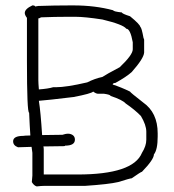

<svg xmlns="http://www.w3.org/2000/svg" viewBox="-20 -687 626 692"><path d="M127.9 -624.5Q121.6 -620.6 118.2 -620.6V-397.9Q118.2 -387.7 120.1 -364.7Q153.8 -367.2 171.4 -372.6H181.2Q219.2 -372.6 294.4 -390.1Q321.3 -403.8 349.1 -409.7Q361.8 -418.5 411.6 -444.8Q458.5 -489.3 458.5 -509.3V-534.7Q449.7 -583.5 435.1 -583.5Q424.3 -598.6 349.1 -616.7Q285.6 -626.5 251.5 -626.5H226.1Q177.2 -626.5 127.9 -624.5ZM136.2 -159.2Q137.7 -155.8 137.7 -147.9V-58.1H259.3Q460 -58.1 491.7 -136.2Q507.3 -161.1 507.3 -183.1V-212.4Q507.3 -236.3 487.8 -269Q465.3 -292 433.1 -314Q421.4 -327.1 378.4 -341.3Q378.4 -345.7 355 -349.1H333.5Q326.2 -349.1 315.9 -356.9Q308.6 -349.6 245.6 -337.4Q148.9 -325.7 120.1 -323.7Q126.5 -284.2 131.8 -200.2Q161.6 -200.7 205.1 -201.2Q217.8 -205.1 222.7 -205.1H228.5Q250 -201.7 250 -183.6Q250 -162.1 214.8 -162.1Q214.8 -160.2 209 -160.2Q179.7 -160.2 136.2 -159.2ZM89.4 -198.7Q86.9 -233.9 85 -280.8Q77.1 -280.8 77.1 -468.3V-622.6Q69.3 -632.8 69.3 -640.1Q69.3 -654.8 96.7 -667.5H98.6Q106.4 -667 106.4 -663.6L118.2 -665.5Q175.8 -667.5 233.9 -667.5H245.6Q322.8 -667.5 388.2 -649.9Q388.2 -645.5 419.4 -642.1Q419.4 -637.7 448.7 -628.4Q485.8 -598.1 485.8 -589.4Q490.2 -589.4 497.6 -548.3Q499.5 -548.3 499.5 -542.5V-497.6Q498 -476.1 454.6 -427.2Q435.1 -409.7 396 -388.2Q386.2 -387.7 386.2 -382.3Q416.5 -372.6 448.7 -356.9Q449.2 -354 495.6 -317.9Q548.3 -281.2 548.3 -206.5V-194.8Q548.3 -147.5 534.7 -130.4Q534.7 -112.3 491.7 -67.9Q488.3 -67.9 454.6 -44.4Q449.2 -44.4 405.8 -30.8Q372.6 -22.9 286.6 -17.1H139.6Q128.9 -17.1 112.3 -15.1Q102.1 -18.1 94.7 -30.8L96.7 -54.2V-136.2Q95.2 -146 93.8 -157.7Q70.8 -157.2 44.9 -156.2Q27.3 -162.6 27.3 -177.7Q27.3 -197.3 64.5 -197.3Q64.5 -198.2 89.4 -198.7Z"/></svg>

Font: CEF Fonts CJK
Style: Regular
Weight: 400
Designer: PartyBoss (派对大魔王)
Version: Release 2.25